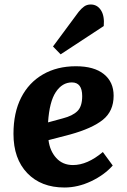

<svg xmlns="http://www.w3.org/2000/svg" viewBox="-20 -821 564 855"><path d="M318 -526Q399 -526 442.5 -491Q486 -456 486 -395Q486 -326 438 -287.5Q390 -249 292 -222L196 -197Q202 -149 230.5 -117.5Q259 -86 305 -86Q369 -86 438 -144L482 -84Q445 -42 386 -14Q327 14 267 14Q163 14 101.5 -50Q40 -114 40 -225Q40 -319 74 -386Q108 -453 171 -489.5Q234 -526 318 -526ZM346 -393Q346 -454 300 -454Q257 -454 228.5 -411Q200 -368 194 -276L260 -294Q303 -305 324.5 -326Q346 -347 346 -393ZM330 -768Q342 -783 354.5 -792Q367 -801 384 -801Q413 -801 429.5 -775.5Q446 -750 442 -705L250 -579L216 -614Z"/></svg>

Font: Literata 12pt
Style: Bold Italic
Weight: 700
Italic angle: -2°
Designer: Latin by Veronika Burian and Jose Scaglione. Greek by Irene Vlachou. Cyrillic by Vera Evstafieva
Foundry: TypeTogether
Version: Version 3.002